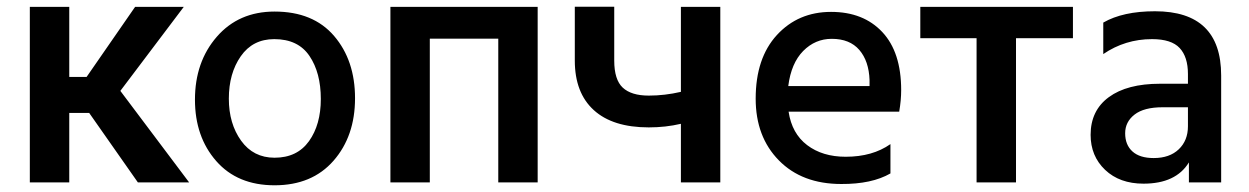

<svg xmlns="http://www.w3.org/2000/svg" viewBox="-20 -549 3759 578"><path d="M248.5 -209 395 0H549.3L342.3 -275.4L533.2 -528.3H386.7L240.7 -317.4H188.5V-528.3H69.8V0H188.5V-209Z M806.6 8.8Q919.4 8.8 984.1 -65.2Q1048.8 -139.2 1048.8 -253.2Q1048.8 -367.2 985.8 -440.7Q922.9 -514.2 806.6 -514.2Q698.7 -514.2 632.8 -438.5Q566.9 -362.8 566.9 -249Q566.9 -137.2 630.9 -64.2Q694.8 8.8 806.6 8.8ZM805.7 -431.2Q877.4 -431.2 911.6 -380.6Q945.8 -330.1 945.8 -251Q945.8 -173.8 910.2 -124Q874.5 -74.2 806.6 -74.2Q742.7 -74.2 705.8 -125.5Q668.9 -176.8 668.9 -252Q668.9 -328.1 704.8 -379.6Q740.7 -431.2 805.7 -431.2Z M1598.6 0V-528.3H1155.3V0H1273.9V-432.6H1480V0Z M2148.4 0V-528.3H2029.8V-272.5Q1981 -261.2 1933.1 -261.2Q1880.4 -261.2 1854.7 -285.2Q1829.1 -309.1 1829.1 -366.7V-528.8H1710.4V-366.7Q1710.4 -269.5 1767.6 -217.5Q1824.7 -165.5 1933.1 -165.5Q1983.9 -165.5 2029.8 -176.3V0Z M2597.7 -290H2353Q2361.8 -358.9 2397.9 -395.5Q2434.1 -432.1 2483.9 -432.1Q2538.1 -432.1 2566.9 -398.7Q2595.7 -365.2 2597.7 -308.1ZM2660.6 -115.2Q2606.4 -77.1 2525.9 -77.1Q2456.1 -77.1 2409.9 -112.1Q2363.8 -147 2354 -212.9H2687Q2692.9 -247.1 2692.9 -277.8Q2692.9 -392.1 2636 -452.6Q2579.1 -513.2 2481.9 -513.2Q2382.8 -513.2 2318.8 -443.6Q2254.9 -374 2254.9 -252Q2254.9 -137.2 2324.7 -66.2Q2394.5 4.9 2512.7 4.9Q2604.5 5.4 2660.6 -26.9Z M3210 -434.1V-528.3H2750.5V-434.1H2919.9V0H3038.6V-434.1Z M3556.2 -226.1V-168.9Q3556.2 -126 3528.6 -99.6Q3501 -73.2 3453.1 -73.2Q3411.1 -73.2 3389.2 -93Q3367.2 -112.8 3367.2 -147.9Q3367.2 -182.1 3395.5 -204.1Q3423.8 -226.1 3480 -226.1ZM3301.3 -386.2Q3367.2 -431.2 3448.2 -431.2Q3506.3 -431.2 3531.2 -404.5Q3556.2 -377.9 3556.2 -326.2V-296.9H3472.2Q3373 -296.9 3318.1 -256.6Q3263.2 -216.3 3263.2 -143.1Q3263.2 -79.1 3306.9 -37.6Q3350.6 3.9 3422.4 3.9Q3520 3.9 3559.1 -60.1V0H3656.2V-321.8Q3656.2 -515.1 3457 -515.1Q3360.4 -515.1 3301.3 -481Z"/></svg>

Font: FAU Chimera Medium
Style: Regular
Weight: 500
Version: Version 1.002;hotconv 1.0.117;makeotfexe 2.5.65602